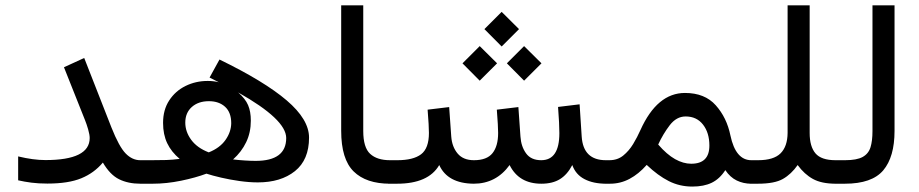

<svg xmlns="http://www.w3.org/2000/svg" viewBox="-20 -687 3437 718"><path d="M47.9 -102.1Q104.5 -88.4 149.9 -88.4Q315.4 -88.4 315.4 -170.9Q315.4 -183.1 309.6 -203.4Q303.7 -223.6 297.9 -237.8L219.2 -435.5L294.9 -470.2L396.5 -210.9Q425.3 -138.2 450 -113Q474.6 -87.9 504.4 -87.9H524.9V0H504.4Q459.5 0 425.5 -16.6Q391.6 -33.2 364.7 -79.1Q332 -40 283.9 -20.3Q235.8 -0.5 157.2 -0.5Q124 -0.5 97.7 -3.9Q71.3 -7.3 47.9 -12.7Z M800.8 -464.4Q968.8 -382.8 1052.2 -311.5Q1135.7 -240.2 1135.7 -172.4Q1135.7 -89.4 1083 -47.1Q1030.3 -4.9 944.3 -4.9Q912.1 -4.9 876 -10Q839.8 -15.1 807.1 -22.7Q774.4 -30.3 752 -37.6Q711.9 -22.5 657.2 -11.2Q602.5 0 551.8 0H505.4V-87.9H545.9Q578.1 -87.9 601.6 -88.6Q625 -89.4 651.9 -92.8Q620.6 -119.1 605.2 -151.6Q589.8 -184.1 589.8 -227.5Q589.8 -276.4 612.8 -311.5Q635.7 -346.7 673.8 -365.5Q711.9 -384.3 756.8 -384.3Q779.3 -384.3 798.3 -379.4L763.7 -397ZM870.6 -341.3Q897.5 -317.9 907.7 -293.9Q918 -270 918 -235.8Q918 -191.4 900.6 -155.3Q883.3 -119.1 851.6 -90.8Q871.6 -88.4 894.8 -86.9Q918 -85.4 936 -85.4Q1050.3 -85.4 1050.3 -170.9Q1050.3 -240.2 870.6 -341.3ZM760.7 -117.2Q802.2 -133.8 823.2 -163.6Q844.2 -193.4 844.7 -226.1Q844.7 -266.6 821.8 -287.6Q798.8 -308.6 761.2 -308.6Q721.7 -308.6 697.3 -286.9Q672.9 -265.1 672.9 -228.5Q672.9 -194.3 695.1 -164.1Q717.3 -133.8 760.7 -117.2Z M1450.7 0H1438.5Q1349.1 0 1302.5 -45.9Q1255.9 -91.8 1255.9 -197.8V-667H1338.4V-197.3Q1338.4 -135.3 1364.3 -111.6Q1390.1 -87.9 1438.5 -87.9H1450.7Z M1791.5 -578.1 1856 -642.6 1920.9 -578.1 1856 -513.2ZM1875.5 -450.2 1939.9 -514.6 2004.9 -450.2 1939.9 -385.3ZM1709.5 -450.2 1773.9 -514.6 1838.9 -450.2 1773.9 -385.3ZM2003.9 -87.9Q2071.8 -87.9 2071.8 -189Q2071.8 -205.6 2070.6 -230Q2069.3 -254.4 2066.9 -287.1L2147.5 -296.9L2155.3 -176.3Q2161.1 -87.9 2245.6 -87.9H2260.3V0H2246.6Q2198.7 0 2165.8 -17.1Q2132.8 -34.2 2120.1 -69.8Q2101.6 -34.2 2074 -17.1Q2046.4 0 2004.4 0Q1920.4 0 1885.7 -69.8Q1835 0 1751.5 0Q1653.8 -1 1622.6 -69.8Q1582 0 1464.8 0H1431.2V-87.9H1465.8Q1525.4 -87.9 1554.7 -110.1Q1584 -132.3 1584 -189.9Q1584 -202.6 1582.8 -224.1Q1581.5 -245.6 1579.1 -276.9L1659.7 -286.6L1667.5 -176.3Q1670.4 -137.7 1691.4 -112.8Q1712.4 -87.9 1752.4 -87.9Q1800.8 -87.9 1821.8 -114.3Q1842.8 -140.6 1842.8 -189.9Q1842.8 -201.7 1841.6 -223.4Q1840.3 -245.1 1837.9 -276.9L1918.5 -286.6L1926.3 -176.3Q1928.7 -139.2 1947.3 -113.5Q1965.8 -87.9 2003.9 -87.9Z M2398.4 -70.3Q2368.2 -36.1 2334.2 -18.1Q2300.3 0 2261.2 0H2240.7V-87.9H2258.8Q2289.1 -87.9 2310.5 -105.2Q2332 -122.6 2347.7 -148.4Q2363.3 -174.3 2375 -200.7Q2437.5 -339.4 2541.5 -339.4Q2615.7 -339.4 2656.7 -293.2Q2697.8 -247.1 2711.4 -180.7Q2731 -87.9 2789.6 -87.9H2802.7V0H2789.1Q2759.8 0 2735.1 -12Q2710.4 -23.9 2692.4 -50.8Q2671.4 -18.1 2641.8 -3.7Q2612.3 10.7 2568.8 10.7Q2521.5 10.7 2481 -9.8Q2440.4 -30.3 2398.4 -70.3ZM2441.4 -146.5Q2473.6 -109.4 2504.4 -92Q2535.2 -74.7 2564.9 -74.7Q2632.8 -74.7 2632.8 -142.6Q2632.8 -190.4 2609.1 -220.9Q2585.4 -251.5 2543.9 -251.5Q2509.8 -251.5 2484.6 -218.8Q2459.5 -186 2441.4 -146.5Z M2962.9 -69.8Q2939 -35.6 2907.7 -17.8Q2876.5 0 2814 0H2783.2V-87.9H2814.9Q2873 -87.9 2898.9 -113.5Q2924.8 -139.2 2925.3 -189.9V-667H3007.8V-189.9Q3007.8 -139.2 3029.5 -113.5Q3051.3 -87.9 3104.5 -87.9H3120.1V0H3105.5Q3052.2 0 3020 -17.8Q2987.8 -35.6 2962.9 -69.8Z M3100.6 0V-87.9H3140.1Q3184.1 -87.9 3206.1 -100.1Q3228 -112.3 3235.4 -136.5Q3242.7 -160.6 3242.7 -196.8V-667H3325.2V-197.3Q3325.2 -100.1 3283 -50Q3240.7 0 3139.6 0Z"/></svg>

Font: Vazir FD
Style: Regular-FD
Weight: 400
Designer: Saber Rastikerdar
Foundry: Saber Rastikerdar
Version: Version 30.0.0